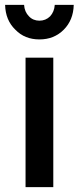

<svg xmlns="http://www.w3.org/2000/svg" viewBox="-20 -769 330 789"><path d="M85 -532V0H199V-532ZM99 -702C87 -714 80 -730 79 -749H1C2 -707 16 -673 43 -647C69 -620 102 -607 142 -607C182 -607 215 -620 242 -647C268 -673 282 -707 283 -749H205C204 -730 197 -714 186 -702C174 -690 159 -684 142 -684C125 -684 110 -690 99 -702Z"/></svg>

Font: Argentum Sans
Style: Regular
Weight: 400
Designer: Julieta Ulanovsky
Foundry: Julieta Ulanovsky
Version: Version 5.001;March 29, 2019;FontCreator 11.5.0.2425 64-bit